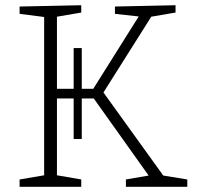

<svg xmlns="http://www.w3.org/2000/svg" viewBox="-20 -715 753 735"><path d="M55 0V-28L149 -44V-650L55 -662V-690L291 -695V-667L198 -651V-375H262V-531H293V-375H337L511 -652L420 -662V-690L652 -695V-667L559 -651L376 -361L605 -43L697 -28V0H462V-28L549 -43L339 -338H293V-183H262V-338H198V-44L291 -28V0Z"/></svg>

Font: Bitter Light
Style: Regular
Weight: 300
Designer: Sol Matas, and Bitter project Authors
Foundry: Sol Matas
Version: Version 2.001